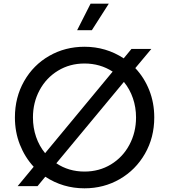

<svg xmlns="http://www.w3.org/2000/svg" viewBox="-20 -1011 918 1043"><path d="M226 -51 184 0H76L163 -105Q115 -157 88 -225.5Q61 -294 61 -373Q61 -482 111 -570Q161 -658 247.5 -707.5Q334 -757 439 -757Q556 -757 652 -694L694 -745H802L715 -641Q764 -589 791 -520.5Q818 -452 818 -373Q818 -264 767.5 -176Q717 -88 630.5 -38Q544 12 439 12Q322 12 226 -51ZM225 -179 592 -622Q524 -666 439 -666Q359 -666 295 -627Q231 -588 195 -521Q159 -454 159 -373Q159 -317 176 -267.5Q193 -218 225 -179ZM439 -79Q519 -79 583 -118Q647 -157 683 -224.5Q719 -292 719 -373Q719 -428 702 -477.5Q685 -527 653 -566L286 -124Q353 -79 439 -79ZM472 -991H571L479 -847H399Z"/></svg>

Font: Eudoxus Sans Medium
Style: Regular
Weight: 500
Designer: Stijn de Vries
Foundry: tokotype
Version: Version 2.005